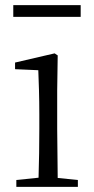

<svg xmlns="http://www.w3.org/2000/svg" viewBox="-20 -732 368 752"><path d="M32 -666H296V-712H32ZM130 0H285V-27L206 -35L204 -227V-378L206 -515L194 -523L39 -487V-461L130 -457C132 -407 134 -352 134 -285V-227C134 -173 133 -91 131 -36L44 -27V0Z"/></svg>

Font: Noto Serif CJK SC Light
Style: Regular
Weight: 300
Designer: Ryoko NISHIZUKA 西塚涼子 (kana & ideographs); Frank Grießhammer (Latin, Greek & Cyrillic); Wenlong ZHANG 张文龙 (bopomofo); San
Foundry: Adobe
Version: Version 2.001;hotconv 1.1.0;makeotfexe 2.6.0